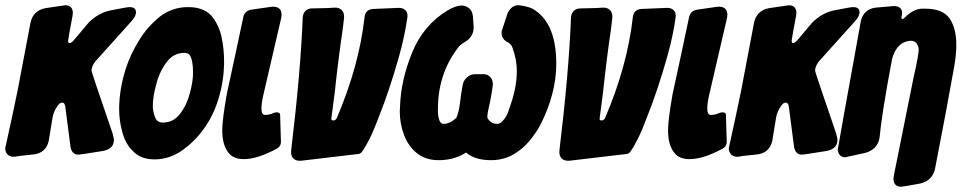

<svg xmlns="http://www.w3.org/2000/svg" viewBox="-52 -601 3664 730"><path d="M-2 -5Q-28 -7 -32 -33V-39L-30 -47Q-18 -100 -7 -152.5Q4 -205 15 -257L64 -515Q74 -561 121 -570Q156 -575 175 -578Q194 -581 196 -581Q223 -581 225 -554L224 -542Q207 -452 207 -447Q207 -437 212 -437Q220 -437 232 -452L285 -515Q321 -551 366 -561Q431 -574 440 -574Q465 -574 465 -555Q465 -537 443 -515L310 -367Q296 -348 296 -332Q296 -327 377 -91L378 -85L381 -72V-66Q379 -32 333 -26Q291 -19 269.5 -16Q248 -13 246 -13Q218 -13 215 -51L196 -197Q193 -211 185 -211Q176 -211 168 -200Q152 -178 148 -155L133 -64Q122 -20 77 -14L21 -8L4 -5H-2Z M536 5Q484 5 455 -25Q425 -53 413 -99Q401 -143 401 -186Q401 -262 427 -342Q444 -395 477 -448Q508 -499 556 -538Q603 -574 663 -574Q721 -574 751 -542Q779 -509 790 -462Q800 -416 800 -368Q800 -299 781 -233Q761 -163 722 -110Q690 -65 642 -30Q592 5 536 5ZM567 -135Q608 -135 633 -169Q658 -201 670 -247Q682 -291 682 -325Q682 -373 669 -392Q663 -400 649 -400Q607 -400 581 -364Q554 -328 542 -280Q529 -234 529 -196Q529 -179 537 -157Q544 -135 567 -135Z M987 -171Q997 -175 1004.5 -173.5Q1012 -172 1013 -166L1016 -66Q1018 -45 999 -35Q926 4 875 4Q835 4 817 -20Q793 -49 793 -106Q793 -145 810 -242Q828 -324 843.5 -397Q859 -470 873 -536Q878 -559 902 -564L978 -575Q1001 -578 1011.5 -566.5Q1022 -555 1017 -532L947 -230Q942 -205 942 -189Q942 -164 956 -164Q972 -164 987 -171Z M1055 -29Q1073 -179 1084 -305Q1095 -431 1099 -535Q1100 -550 1109.5 -559.5Q1119 -569 1134 -569Q1155 -570 1176 -570Q1197 -570 1219 -572Q1238 -573 1248 -562Q1258 -551 1256 -532L1251 -490Q1234 -375 1221 -252Q1217 -218 1213.5 -193.5Q1210 -169 1208 -152Q1206 -143 1215 -143Q1223 -143 1228 -151Q1313 -349 1334 -535Q1337 -565 1367 -567L1462 -571Q1479 -572 1489 -562.5Q1499 -553 1497 -536Q1493 -507 1485.5 -469.5Q1478 -432 1465 -386Q1430 -261 1387 -153Q1369 -105 1353.5 -74Q1338 -43 1326 -26Q1319 -15 1306 -15L1094 10Q1074 12 1063.5 1.5Q1053 -9 1055 -29Z M1814 8Q1754 8 1720 -21Q1675 8 1616 8Q1565 8 1532 -19.5Q1499 -47 1483.5 -89.5Q1468 -132 1468 -178L1469 -196Q1472 -295 1514.5 -400Q1557 -505 1649 -561Q1681 -580 1703 -580Q1718 -580 1731 -570Q1744 -560 1746 -539Q1748 -518 1749 -498Q1749 -461 1715 -441Q1696 -430 1689 -419Q1613 -319 1613 -187V-176Q1613 -165 1616 -152Q1621 -130 1634 -130Q1659 -130 1683 -153Q1693 -174 1698 -218Q1701 -245 1707 -277Q1710 -295 1723.5 -307Q1737 -319 1755 -319H1787Q1802 -319 1812 -308Q1822 -297 1822 -281Q1822 -276 1817 -245.5Q1812 -215 1806.5 -192.5Q1801 -170 1801 -156Q1801 -151 1807 -144Q1819 -130 1839 -130Q1852 -130 1865.5 -148.5Q1879 -167 1883 -185Q1913 -264 1913 -330Q1913 -376 1896 -421Q1891 -435 1872 -444Q1855 -456 1855 -474Q1855 -480 1856 -484Q1857 -488 1878 -551Q1893 -581 1918 -581H1922Q1965 -576 1985 -560Q2063 -505 2063 -359Q2063 -245 2002 -125Q1985 -94 1959.5 -63.5Q1934 -33 1897.5 -12.5Q1861 8 1814 8Z M2075 -29Q2093 -179 2104 -305Q2115 -431 2119 -535Q2120 -550 2129.5 -559.5Q2139 -569 2154 -569Q2175 -570 2196 -570Q2217 -570 2239 -572Q2258 -573 2268 -562Q2278 -551 2276 -532L2271 -490Q2254 -375 2241 -252Q2237 -218 2233.5 -193.5Q2230 -169 2228 -152Q2226 -143 2235 -143Q2243 -143 2248 -151Q2333 -349 2354 -535Q2357 -565 2387 -567L2482 -571Q2499 -572 2509 -562.5Q2519 -553 2517 -536Q2513 -507 2505.5 -469.5Q2498 -432 2485 -386Q2450 -261 2407 -153Q2389 -105 2373.5 -74Q2358 -43 2346 -26Q2339 -15 2326 -15L2114 10Q2094 12 2083.5 1.5Q2073 -9 2075 -29Z M2682 -171Q2692 -175 2699.5 -173.5Q2707 -172 2708 -166L2711 -66Q2713 -45 2694 -35Q2621 4 2570 4Q2530 4 2512 -20Q2488 -49 2488 -106Q2488 -145 2505 -242Q2523 -324 2538.5 -397Q2554 -470 2568 -536Q2573 -559 2597 -564L2673 -575Q2696 -578 2706.5 -566.5Q2717 -555 2712 -532L2642 -230Q2637 -205 2637 -189Q2637 -164 2651 -164Q2667 -164 2682 -171Z M2749 -5Q2723 -7 2719 -33V-39L2721 -47Q2733 -100 2744 -152.5Q2755 -205 2766 -257L2815 -515Q2825 -561 2872 -570Q2907 -575 2926 -578Q2945 -581 2947 -581Q2974 -581 2976 -554L2975 -542Q2958 -452 2958 -447Q2958 -437 2963 -437Q2971 -437 2983 -452L3036 -515Q3072 -551 3117 -561Q3182 -574 3191 -574Q3216 -574 3216 -555Q3216 -537 3194 -515L3061 -367Q3047 -348 3047 -332Q3047 -327 3128 -91L3129 -85L3132 -72V-66Q3130 -32 3084 -26Q3042 -19 3020.5 -16Q2999 -13 2997 -13Q2969 -13 2966 -51L2947 -197Q2944 -211 2936 -211Q2927 -211 2919 -200Q2903 -178 2899 -155L2884 -64Q2873 -20 2828 -14L2772 -8L2755 -5H2749Z M3374 109Q3347 109 3345 80L3346 69L3422 -309Q3432 -352 3436.5 -378Q3441 -404 3441 -412Q3441 -425 3433 -436Q3426 -446 3411 -446Q3396 -446 3377 -436L3375 -434Q3351 -417 3340 -378Q3301 -172 3292 -77Q3285 -34 3239 -20Q3163 -3 3161 -3Q3138 -3 3133 -31Q3135 -45 3157 -167Q3179 -289 3221 -521Q3232 -566 3277 -572L3346 -578Q3376 -578 3378 -553L3377 -543L3375 -536Q3375 -532 3376 -531Q3378 -528 3380 -528Q3384 -530 3390 -536Q3420 -566 3452 -568H3466Q3533 -568 3559 -530Q3584 -493 3584 -430Q3584 -412 3582 -391.5Q3580 -371 3576 -348Q3562 -270 3544 -173Q3526 -76 3503 41Q3493 86 3446 97Q3379 109 3374 109Z"/></svg>

Font: Bangerz
Style: Bold
Weight: 700
Designer: vernon adams
Foundry: Vernon Adams
Version: Version 2.10;February 7, 2025;FontCreator 13.0.0.2683 64-bit